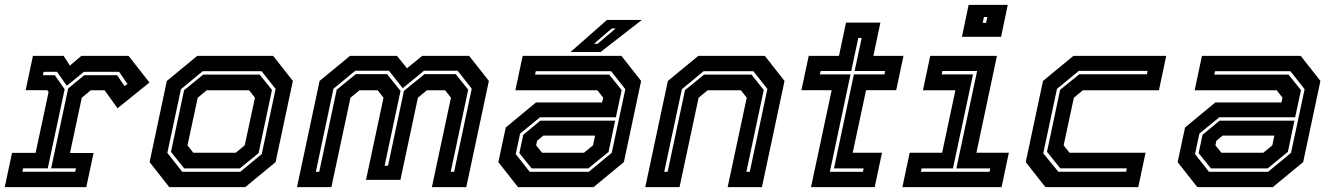

<svg xmlns="http://www.w3.org/2000/svg" viewBox="-22 -770 5473 790"><path d="M-2.5 0 27.5 -141H124.5L178 -391.5L172 -399H83.5L113.5 -540H240L265.5 -500L312.5 -540H507L593 -430.5L461.5 -324.5L408.5 -398.5H351.5L314.5 -368L266 -140.5H363L333 0ZM70 -63.5H287.5L290.5 -77.5H188.5L258.5 -406L324.5 -460.5H460L490.5 -415.5L502.5 -424.5L468 -474.5H323L253 -417L212.5 -474.5H157.5L154.5 -460.5H203.5L244 -403L174.5 -77.5H73Z M674.5 0 593.5 -103 664.5 -437 789.5 -540H1102L1183 -437L1112 -103L987 0ZM728 -63H966.5L1055 -136L1112 -404L1054.5 -477H812L722.5 -403L666.5 -141ZM736 -77 681.5 -145 735.5 -399 814 -463H1046.5L1097 -400L1042 -140L964.5 -77ZM773.5 -141.5H948L985 -172L1027 -368L1003 -398.5H828.5L791.5 -368L749.5 -172Z M1200 0 1293 -437 1418 -540H1611.5L1652.5 -489L1715 -540H1908.5L1989.5 -437L1896.5 0H1755L1833.5 -368L1809.5 -398.5H1734.5L1697.5 -368L1625.5 -30H1484L1556 -368L1532 -398.5H1457L1420 -368L1341.5 0ZM1277.5 -63H1291.5L1363.5 -401L1442 -465H1570.5L1626 -396L1560.5 -88H1574.5L1640 -396L1724.5 -465H1853L1904.5 -401L1832.5 -63H1846.5L1919 -405L1861 -479H1722.5L1635 -407L1578.5 -479H1440L1350 -405Z M2109.5 0 2028.5 -103 2059 -245.5 2183.5 -348.5H2455.5L2460 -368L2436 -398.5H2098.5L2128.5 -540H2535L2616 -437L2545 -103L2420 0ZM2165.5 -77 2115 -140 2131 -215.5 2201 -273.5H2509L2482 -145L2398.5 -77ZM2157.5 -63H2400.5L2495 -141L2551 -403L2492.5 -477H2182.5L2179.5 -463H2484.5L2536 -399L2512 -287.5H2200L2118 -220.5L2100 -136ZM2208.5 -141.5H2381L2418 -172L2426.5 -212H2213.5L2188 -191L2184 -172ZM2325.5 -556 2475.5 -688H2619L2449 -556ZM2422 -590H2437L2511.5 -653H2495.5Z M2633 0 2726 -437 2851 -540H3125L3206 -437L3113 0H2972L3050.5 -368L3026.5 -398.5H2889.5L2852.5 -368L2774 0ZM2711 -63H2725L2796.5 -399L2875 -463H3070L3120.5 -400L3049 -63H3063L3135.5 -404L3078 -477H2873L2783.5 -403Z M3315 0 3400 -399H3275.5L3305.5 -540H3430L3459 -677H3600.5L3571.5 -540H3695.5L3665.5 -399H3541.5L3486.5 -141.5H3607L3577 0ZM3392.5 -63H3528.5L3531.5 -77H3409.5L3491.5 -464H3617L3620 -478H3494.5L3523.5 -614H3509.5L3480.5 -478H3354.5L3351.5 -464H3477.5Z M3936 -618.5 3963.5 -750H4124.5L4097 -618.5ZM4021.5 -676H4035.5L4040.5 -700H4026.5ZM3691 0 3721 -141.5H3854.5L3909 -398.5H3775.5L3805.5 -540H4080L3995.5 -141.5H4129L4099 0ZM3767 -63H4049.5L4052.5 -77H3913L3998.5 -478H3855.5L3852.5 -464H3981.5L3899 -77H3770Z M4279.5 0 4198.5 -103 4269.5 -437 4394.5 -540H4776.5L4746.5 -398.5H4433.5L4396.5 -368L4354.5 -172L4378.5 -141.5H4691.5L4661.5 0ZM4332.5 -63.5H4611.5L4614.5 -77.5H4340.5L4286 -145.5L4340 -400.5L4419 -464.5H4697L4700 -478.5H4417L4327 -404.5L4270.5 -139Z M4904.5 0 4823.5 -103 4854 -245.5 4978.5 -348.5H5250.5L5255 -368L5231 -398.5H4893.5L4923.5 -540H5330L5411 -437L5340 -103L5215 0ZM4960.5 -77 4910 -140 4926 -215.5 4996 -273.5H5304L5277 -145L5193.5 -77ZM4952.5 -63H5195.5L5290 -141L5346 -403L5287.5 -477H4977.5L4974.5 -463H5279.5L5331 -399L5307 -287.5H4995L4913 -220.5L4895 -136ZM5003.5 -141.5H5176L5213 -172L5221.5 -212H5008.5L4983 -191L4979 -172Z"/></svg>

Font: Tourney
Style: Bold Italic
Weight: 700
Italic angle: -12°
Version: Version 1.015